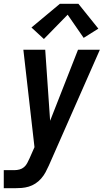

<svg xmlns="http://www.w3.org/2000/svg" viewBox="-47 -784 567 1019"><path d="M-27 215V119H30Q43 119 56.5 115.5Q70 112 80.5 103Q91 94 97.5 81.5Q104 69 110 56L136 -3L77 -520H193L219 -143L367 -520H483L212 95Q204 113 194.5 130.5Q185 148 171.5 163.5Q158 179 141 190Q124 201 105.5 206.5Q87 212 68 213.5Q49 215 30 215ZM186 -577 120 -638 271 -764H369L475 -632L397 -583L312 -706Z"/></svg>

Font: Iosevka SS04 Oblique
Style: Bold
Weight: 700
Italic angle: -9°
Monospace: yes
Designer: Belleve Invis
Foundry: Belleve Invis
Version: Version 19.0.0; ttfautohint (v1.8.4)